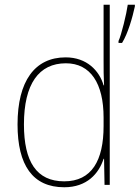

<svg xmlns="http://www.w3.org/2000/svg" viewBox="-20 -780 589 810"><path d="M251 10C347 10 397 -48 417 -110H419L421 0H443V-760H417V-526C417 -491 417 -457 419 -420H417C399 -482 346 -538 257 -538C127 -538 54 -438 54 -255C54 -83 118 10 251 10ZM549 -753V-760H519C514 -723 492 -632 480 -607V-599H495C520 -639 539 -707 549 -753ZM251 -15C134 -15 81 -98 81 -255C81 -426 144 -513 258 -513C362 -513 417 -428 417 -284V-248C417 -103 367 -15 251 -15Z"/></svg>

Font: Noto Sans Thai Looped SemiCondensed Thin
Style: Regular
Weight: 100
Width: 4
Designer: Sasikarn Vongin, Ben Mitchell
Foundry: The Fontpad Ltd
Version: Version 1.001